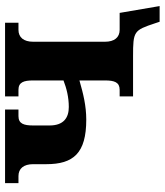

<svg xmlns="http://www.w3.org/2000/svg" viewBox="34 -580 651 759"><g transform="rotate(-90 359.5 -200.5)"><path d="M266 -185C321 -185 369 -197 421 -212V-111C421 -74 414 -53 384 -53H358V0H516C616 0 619 3 647 87L653 105H715L688 -53H649H621C591 -53 574 -74 574 -111V-395C574 -432 591 -453 621 -453H649V-506H358V-453H384C414 -453 421 -432 421 -395V-275C390 -263 355 -254 316 -254C274 -254 243 -274 243 -330V-395C243 -432 250 -453 280 -453H306V-506H15V-453H43C73 -453 90 -432 90 -395V-343C90 -236 133 -185 266 -185Z"/></g></svg>

Font: LT Superior Serif ExtraBold
Style: Regular
Weight: 800
Designer: Daniel Lyons
Foundry: LyonsType
Version: Version 2.120;FEAKit 1.0